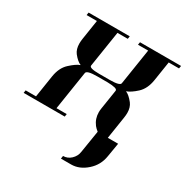

<svg xmlns="http://www.w3.org/2000/svg" viewBox="-189 -771 1119 1158"><g transform="rotate(30 370.5 -192.0)"><path d="M0 0 2.9 -19H75.2L99.1 -172.9Q109.4 -236.3 147 -271Q186.5 -307.6 213.9 -316.9Q188.5 -327.1 161.1 -361.8Q142.1 -386.7 142.1 -426.3Q142.1 -442.4 145 -460.9L166 -596.2H94.2L97.2 -615.2H383.8L380.9 -596.2H309.1L270 -346.2Q268.6 -336.4 285.2 -331.8Q301.8 -327.1 337.9 -327.1H410.2Q481 -327.1 483.9 -346.2L522.9 -596.2H452.1L455.1 -615.2H741.2L737.8 -596.2H666L645 -460.9Q634.8 -396.5 597.2 -361.8Q559.6 -327.1 529.8 -316.9Q554.7 -307.1 583 -271Q602.1 -246.1 602.1 -207.5Q602.1 -191.4 599.1 -172.9L575.2 -19H647L630.9 77.1Q620.6 142.6 571.8 186Q521.5 231 463.9 231H393.1L396 210.9Q426.8 210.9 450.2 189Q474.6 166 479 134.8L503.9 -20Q488.3 -32.2 478 -44.9Q450.7 -80.6 450.7 -126.5Q450.7 -137.7 453.1 -153.8L474.1 -288.1Q475.6 -297.9 459.2 -302.5Q442.9 -307.1 407.2 -308.1H335Q262.7 -308.1 259.8 -288.1L217.8 -19H289.1L286.1 0Z"/></g></svg>

Font: Hjet
Style: Italic
Weight: 400
Designer: T. Christopher White
Version: Version 1.2